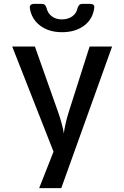

<svg xmlns="http://www.w3.org/2000/svg" viewBox="-20 -970 640 990"><path d="M182 0 256 -188 43 -730H160L280 -391Q291 -360 299 -329.5Q307 -299 309 -282Q311 -299 317.5 -329.5Q324 -360 334 -391L442 -730H558L296 0ZM300 -804Q232 -804 187.5 -837.5Q143 -871 134 -927Q131 -950 156 -950H196Q206 -950 211.5 -944.5Q217 -939 220 -929Q226 -902 247 -886Q268 -870 299 -870Q331 -870 353 -886Q375 -902 380 -929Q384 -939 389 -944.5Q394 -950 404 -950H444Q469 -950 466 -930Q459 -872 414 -838Q369 -804 300 -804Z"/></svg>

Font: Pitagon Sans Mono SemiBold
Style: Regular
Weight: 600
Monospace: yes
Designer: Travis Tran
Foundry: Pitagon
Version: Version 1.001; ttfautohint (v1.8.4.7-5d5b);gftools[0.9.26]